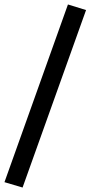

<svg xmlns="http://www.w3.org/2000/svg" viewBox="-37 -774 405 859"><path d="M64 65 -17 41 267 -754 348 -729Z"/></svg>

Font: Nunito Sans 7pt SemiExpanded Medium
Style: Regular
Weight: 500
Width: 6
Designer: Vernon Adams
Foundry: Vernon Adams
Version: Version 3.101;gftools[0.9.27]